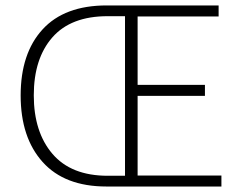

<svg xmlns="http://www.w3.org/2000/svg" viewBox="-20 -679 873 699"><path d="M372.1 -39.1H435.1V-620.1H372.1Q238.3 -620.1 170.7 -543Q103 -465.8 103 -332Q103 -198.2 171.1 -118.7Q239.3 -39.1 372.1 -39.1ZM367.2 0Q215.3 0 135.3 -89.1Q55.2 -178.2 55.2 -331.5Q55.2 -484.9 135 -572Q214.8 -659.2 368.2 -659.2H775.9V-619.1H481V-370.1H726.1V-330.1H481V-40H786.1V0Z"/></svg>

Font: SourceSansPro-Light
Style: Regular
Weight: 300
Designer: Paul D. Hunt
Foundry: Adobe Systems Incorporated
Version: Version 2.020;PS 2.0;hotconv 1.0.86;makeotf.lib2.5.63406